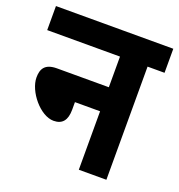

<svg xmlns="http://www.w3.org/2000/svg" viewBox="-116 -720 764 818"><g transform="rotate(20 266.0 -311.0)"><path d="M0 -622V-513H330V-374H95C40 -374 26 -346 26 -308C26 -245 96 -159 157 -159C197 -159 216 -183 216 -231V-265H330V0H455V-513H532V-622Z"/></g></svg>

Font: Noto Sans Devanagari UI Condensed
Style: Bold
Weight: 700
Width: 3
Designer: Jelle Bosma - Monotype Design Team
Foundry: Monotype Imaging Inc.
Version: Version 2.004